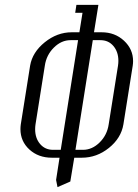

<svg xmlns="http://www.w3.org/2000/svg" viewBox="-20 -644 563 784"><path d="M63.5 -116.7Q63.5 -126 64.9 -136.2L103 -376Q112.3 -430.7 162.8 -471.4Q213.4 -512.2 272.9 -512.2H304.2L316.9 -591.8H287.1L292 -624H381.8L363.8 -512.2H395Q449.2 -512.2 486.3 -477.8Q523.4 -443.4 523.4 -394.5Q523.4 -385.7 522 -376L483.9 -136.2Q474.6 -80.1 424.8 -40Q375 0 314 0H283.2L267.1 97.2L214.8 120.1L209 90.8L223.1 0H191.9Q136.7 0 100.1 -33.4Q63.5 -66.9 63.5 -116.7ZM123.5 -116.2Q123.5 -79.6 143.8 -55.9Q164.1 -32.2 196.8 -32.2H228L298.8 -480H268.1Q230.5 -480 200 -449.7Q169.4 -419.4 163.1 -376L125 -136.2Q123.5 -126 123.5 -116.2ZM288.1 -32.2H318.8Q356.4 -32.2 387 -62.5Q417.5 -92.8 423.8 -136.2L461.9 -376Q463.4 -386.2 463.4 -395.5Q463.4 -432.1 443.1 -456.1Q422.9 -480 390.1 -480H358.9Z"/></svg>

Font: Gawaa
Style: Italic
Weight: 400
Designer: T. Christopher White
Version: Version 1.0